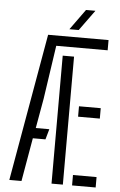

<svg xmlns="http://www.w3.org/2000/svg" viewBox="-62 -995 651 1038"><g transform="rotate(5 263.5 -476.0)"><path d="M29 0 169.5 -800H497.5V-744.5H218.5L175.5 -453L147 -292H220.5L204.5 -235.5H136L95 0ZM258 0V-694.5H319.5V0ZM369.5 -373V-429.5H487.5V-373ZM369.5 0V-56.5H497.5V0ZM281.5 -840 362 -951.5H413L332 -840Z"/></g></svg>

Font: Big Shoulders Stencil Text Light
Style: Regular
Weight: 300
Designer: Patric King
Foundry: XO Type Co
Version: Version 1.000